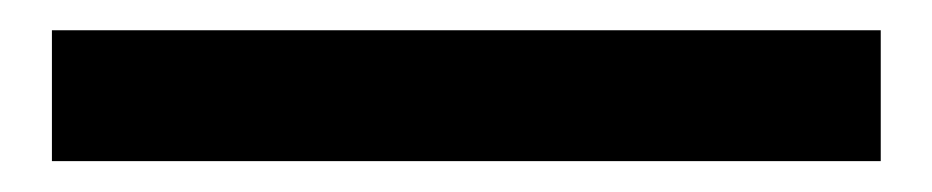

<svg xmlns="http://www.w3.org/2000/svg" viewBox="-20 50 607 125"><path d="M13.8 154.9H553.4V69.7H13.8Z"/></svg>

Font: Source Han Sans JP VF
Style: Regular
Weight: 250
Designer: Ryoko NISHIZUKA 西塚涼子 (kana, bopomofo & ideographs); Paul D. Hunt (Latin, Greek & Cyrillic); Sandoll Communications 산돌커뮤니
Foundry: Adobe
Version: Version 2.004;hotconv 1.0.118;makeotfexe 2.5.65603